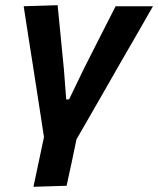

<svg xmlns="http://www.w3.org/2000/svg" viewBox="-20 -522 608 738"><path d="M108.5 196Q118.5 148.5 128.5 102Q138.5 55 149 5Q142 -42 134.2 -92Q126.5 -142 119 -190L105.5 -277Q97 -331 88.2 -386.8Q79.5 -442.5 71 -498L201.5 -502Q207.5 -439 213.5 -379.5Q219.5 -320 225.5 -257L234.5 -140H245.5L303 -259Q334.5 -321.5 364.8 -381Q395 -440.5 424.5 -498H568Q536 -442 503.5 -385.5Q470.5 -328.5 438.5 -273L386.5 -182Q358 -132.5 330.5 -84.5Q302.5 -36 274 13.5Q264.5 60 255.2 103.5Q246 147 236 192Z"/></svg>

Font: Heraclito SemiBold
Style: Italic
Weight: 600
Italic angle: -12°
Designer: Kostas Bartsokas (font) & Cristiano Sobral (main changes)
Foundry: Kostas Bartsokas (font) & Cristiano Sobral (main changes)
Version: Version 1.00;July 8, 2020;FontCreator 13.0.0.2655 64-bit